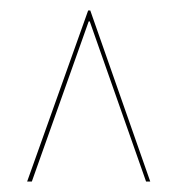

<svg xmlns="http://www.w3.org/2000/svg" viewBox="-20 -719 340 368"><path d="M268 -371H260L152 -678H150L41 -371H32L149 -699H153Z"/></svg>

Font: Moniqa ExtLt Narrow Display
Style: Regular
Weight: 200
Width: 4
Designer: Rajesh Rajput
Foundry: Rajesh Rajput
Version: Version 1.000